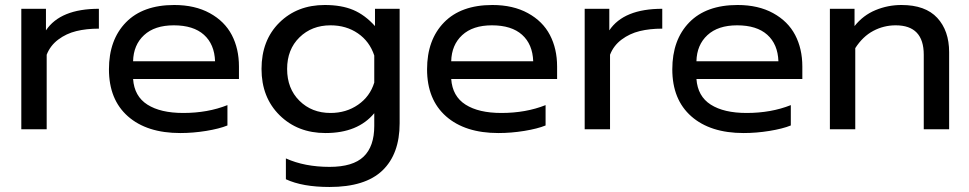

<svg xmlns="http://www.w3.org/2000/svg" viewBox="-20 -515 3861 765"><path d="M64.9 0V-480H163.1V-394Q220.7 -480 374 -480V-400.9Q324.2 -400.9 284.2 -391.1Q244.1 -381.3 212.2 -357.4Q180.2 -333.5 166 -296.9V0Z M698.2 15.1Q565.4 15.1 489.7 -51.5Q414.1 -118.2 414.1 -238.8Q414.1 -356.4 481.7 -425.8Q549.3 -495.1 674.3 -495.1Q756.8 -495.1 815.9 -462.6Q875 -430.2 903.6 -375.5Q932.1 -320.8 932.1 -250V-200.2H510.3Q515.1 -131.3 567.4 -98.1Q619.6 -64.9 710 -64.9Q807.6 -64.9 886.2 -96.2V-15.1Q854 -2 801.5 6.6Q749 15.1 698.2 15.1ZM510.3 -271H836.9Q834.5 -338.9 792.5 -376.5Q750.5 -414.1 672.4 -414.1Q596.2 -414.1 554 -375Q511.7 -335.9 510.3 -271Z M1293 230Q1185.1 230 1119.1 199.2V116.2Q1193.8 149.9 1293 149.9Q1386.2 149.9 1428.7 109.1Q1471.2 68.4 1471.2 -13.2V-64Q1405.8 15.1 1276.9 15.1Q1166 15.1 1094 -55.9Q1022 -127 1022 -240.2Q1022 -354.5 1093 -424.8Q1164.1 -495.1 1273.9 -495.1Q1340.8 -495.1 1387.5 -475.3Q1434.1 -455.6 1474.1 -411.1V-480H1572.3V-23.9Q1572.3 98.6 1503.7 164.3Q1435.1 230 1293 230ZM1296.9 -64.9Q1359.4 -64.9 1406.7 -97.7Q1454.1 -130.4 1471.2 -186V-293.9Q1452.6 -350.1 1406 -382.1Q1359.4 -414.1 1296.9 -414.1Q1222.2 -414.1 1173.1 -366Q1124 -317.9 1124 -240.2Q1124 -162.1 1173.1 -113.5Q1222.2 -64.9 1296.9 -64.9Z M1965.8 15.1Q1833 15.1 1757.3 -51.5Q1681.6 -118.2 1681.6 -238.8Q1681.6 -356.4 1749.3 -425.8Q1816.9 -495.1 1941.9 -495.1Q2024.4 -495.1 2083.5 -462.6Q2142.6 -430.2 2171.1 -375.5Q2199.7 -320.8 2199.7 -250V-200.2H1777.8Q1782.7 -131.3 1835 -98.1Q1887.2 -64.9 1977.5 -64.9Q2075.2 -64.9 2153.8 -96.2V-15.1Q2121.6 -2 2069.1 6.6Q2016.6 15.1 1965.8 15.1ZM1777.8 -271H2104.5Q2102.1 -338.9 2060.1 -376.5Q2018.1 -414.1 1939.9 -414.1Q1863.8 -414.1 1821.5 -375Q1779.3 -335.9 1777.8 -271Z M2309.6 0V-480H2407.7V-394Q2465.3 -480 2618.7 -480V-400.9Q2568.8 -400.9 2528.8 -391.1Q2488.8 -381.3 2456.8 -357.4Q2424.8 -333.5 2410.6 -296.9V0Z M2942.9 15.1Q2810.1 15.1 2734.4 -51.5Q2658.7 -118.2 2658.7 -238.8Q2658.7 -356.4 2726.3 -425.8Q2793.9 -495.1 2918.9 -495.1Q3001.5 -495.1 3060.5 -462.6Q3119.6 -430.2 3148.2 -375.5Q3176.8 -320.8 3176.8 -250V-200.2H2754.9Q2759.8 -131.3 2812 -98.1Q2864.3 -64.9 2954.6 -64.9Q3052.2 -64.9 3130.9 -96.2V-15.1Q3098.6 -2 3046.1 6.6Q2993.7 15.1 2942.9 15.1ZM2754.9 -271H3081.5Q3079.1 -338.9 3037.1 -376.5Q2995.1 -414.1 2917 -414.1Q2840.8 -414.1 2798.6 -375Q2756.3 -335.9 2754.9 -271Z M3286.6 0V-480H3384.8V-411.1Q3418.9 -454.1 3468.3 -474.6Q3517.6 -495.1 3571.8 -495.1Q3667 -495.1 3714.4 -443.8Q3761.7 -392.6 3761.7 -307.1V0H3660.6V-296.9Q3660.6 -414.1 3548.8 -414.1Q3501 -414.1 3459.2 -391.8Q3417.5 -369.6 3387.7 -323.2V0Z"/></svg>

Font: Prompt
Style: Regular
Weight: 400
Designer: Katatrad Team
Foundry: CadsonDemak
Version: Version 1.000;PS 001.000;hotconv 1.0.88;makeotf.lib2.5.64775